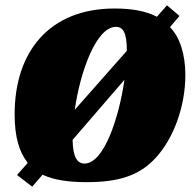

<svg xmlns="http://www.w3.org/2000/svg" viewBox="-20 -677 725 722"><path d="M411 -645C165 -645 35 -482 35 -247C35 -161 53 -105 82 -68L84 -64L44 -19L101 25L140 -20C180 -1 234 8 306 8C425 8 504 -16 566 -84C633 -157 677 -277 677 -395C677 -471 657 -537 619 -575L655 -617L608 -657L570 -614C530 -635 478 -645 411 -645ZM298 -62C272 -62 254 -83 253 -151L448 -377C427 -231 370 -62 298 -62ZM416 -576C443 -576 457 -554 457 -486L261 -264C282 -409 342 -576 416 -576Z"/></svg>

Font: Racing Sans One
Style: Regular
Weight: 400
Designer: Pablo Impallari, Rodrigo Fuenzalida
Foundry: Pablo Impallari, Rodrigo Fuenzalida
Version: Version 1.001